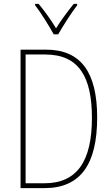

<svg xmlns="http://www.w3.org/2000/svg" viewBox="-20 -970 578 990"><path d="M257 -793H280C306 -838 346 -901 378 -943V-950H360C325 -906 295 -866 269 -824C244 -866 208 -916 179 -950H161V-943C188 -909 231 -840 257 -793ZM481 -364C481 -595 399 -714 217 -714H86V0H209C396 0 481 -124 481 -364ZM454 -362C454 -140 378 -25 209 -25H112V-689H213C388 -689 454 -572 454 -362Z"/></svg>

Font: Noto Sans Thai Cond Thin
Style: Regular
Weight: 100
Width: 3
Designer: Monotype Design Team
Foundry: Monotype Imaging Inc.
Version: Version 2.002